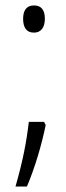

<svg xmlns="http://www.w3.org/2000/svg" viewBox="-20 -556 243 706"><path d="M65 -487C65 -455 77 -436 105 -436C129 -436 145 -453 145 -487C145 -519 132 -536 105 -536C77 -536 65 -517 65 -487ZM148 -96 142 -108H86C77 -32 65 31 37 130H79C109 59 133 -23 148 -96Z"/></svg>

Font: Noto Sans Gujarati ExtraCondensed Light
Style: Regular
Weight: 300
Width: 2
Designer: Jelle Bosma - Monotype Design Team, Universal Thirst
Foundry: Monotype Imaging Inc.
Version: Version 2.106